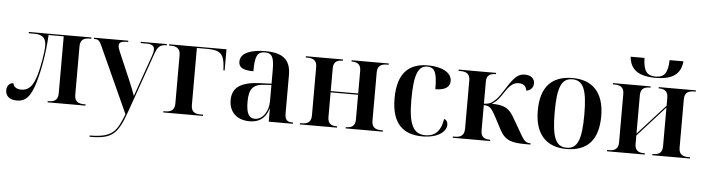

<svg xmlns="http://www.w3.org/2000/svg" viewBox="-55 -1009 5510 1504"><g transform="rotate(5 2700.5 -257.0)"><path d="M89 7C157 7 198 -32 234 -155C259 -244 285 -374 293 -526H412V-76C412 -18 373 -10 340 -10H331V0H629V-10H617C582 -10 542 -18 542 -76V-460C542 -518 582 -526 617 -526H629V-536H137V-526H180C224 -526 274 -517 274 -438C274 -388 253 -273 238 -218C209 -112 171 -81 116 -81C80 -81 57 -97 51 -126C23 -125 0 -102 0 -67C0 -21 33 7 89 7Z M682 230V240H687C864 240 904 196 971 4L1130 -448C1151 -509 1171 -526 1217 -526H1222V-536H1017V-526H1059C1105 -526 1125 -514 1125 -484C1125 -472 1122 -455 1115 -436L1034 -206C1026 -181 1013 -147 1000 -109C988 -141 975 -177 953 -228L859 -447C851 -466 847 -480 847 -492C847 -517 868 -526 906 -526H919V-536H650V-526H661C683 -526 696 -514 713 -475L947 40C894 173 866 230 682 230Z M1241 0H1553V-10H1531C1497 -10 1459 -18 1459 -76V-526H1543C1644 -526 1674 -496 1680 -394L1681 -370H1691V-536H1241V-526H1254C1288 -526 1329 -518 1329 -460V-76C1329 -18 1288 -10 1254 -10H1241Z M1920 10C1987 10 2044 -19 2068 -103H2070V0H2260V-10H2257C2212 -10 2196 -26 2196 -78V-377C2196 -502 2129 -548 1996 -548C1888 -548 1800 -520 1800 -448C1800 -400 1839 -383 1916 -383C1916 -497 1931 -538 1993 -538C2052 -538 2066 -502 2066 -405V-298L1983 -295C1832 -290 1758 -246 1758 -143C1758 -49 1819 10 1920 10ZM1959 -13C1913 -13 1891 -50 1891 -141C1891 -241 1921 -281 2014 -285L2066 -288V-160C2066 -84 2023 -13 1959 -13Z M2315 0H2607V-10H2605C2571 -10 2533 -18 2533 -76V-271H2749V-76C2749 -18 2710 -10 2677 -10H2675V0H2967V-10H2954C2920 -10 2879 -18 2879 -76V-460C2879 -518 2920 -526 2954 -526H2967V-536H2675V-526H2677C2710 -526 2749 -518 2749 -460V-281H2533V-460C2533 -518 2571 -526 2605 -526H2607V-536H2315V-526H2328C2362 -526 2403 -518 2403 -460V-76C2403 -18 2362 -10 2328 -10H2315Z M3278 10C3407 10 3466 -48 3466 -97C3466 -119 3455 -136 3437 -141C3420 -36 3369 -1 3302 -1C3206 -1 3168 -74 3168 -268C3168 -477 3202 -538 3271 -538C3331 -538 3348 -493 3348 -367C3434 -367 3462 -401 3462 -441C3462 -509 3382 -548 3275 -548C3137 -548 3036 -480 3036 -268C3036 -63 3134 10 3278 10Z M3517 0H3811V-10H3809C3775 -10 3737 -18 3737 -76V-276C3782 -275 3796 -263 3835 -190L3885 -95C3928 -14 3982 0 4089 0H4128V-10H4125C4080 -10 4070 -36 4021 -121L3972 -205C3935 -270 3892 -292 3798 -292C3838 -316 3858 -343 3891 -394C3929 -452 3958 -471 3995 -471C4037 -471 4054 -448 4059 -418C4088 -422 4114 -444 4114 -480C4114 -514 4090 -542 4037 -542C3986 -542 3956 -515 3901 -429C3870 -381 3850 -349 3831 -331C3798 -298 3777 -289 3737 -287V-462C3737 -518 3776 -526 3809 -526H3811V-536H3517V-526H3532C3566 -526 3607 -518 3607 -460V-78C3607 -18 3567 -10 3532 -10H3517Z M4410 10C4575 10 4661 -82 4661 -270C4661 -457 4567 -548 4413 -548C4248 -548 4162 -457 4162 -270C4162 -82 4256 10 4410 10ZM4412 0C4326 0 4295 -72 4295 -270C4295 -466 4326 -538 4411 -538C4497 -538 4528 -466 4528 -270C4528 -72 4497 0 4412 0Z M5058 -606C5191 -606 5256 -653 5265 -754H5156C5154 -654 5126 -616 5058 -616C4988 -616 4961 -654 4959 -754H4850C4859 -653 4924 -606 5058 -606ZM4730 0H5026V-10H5020C4986 -10 4948 -18 4948 -76V-143L5164 -382V-76C5164 -18 5125 -10 5092 -10H5086V0H5382V-10H5369C5335 -10 5294 -18 5294 -76V-460C5294 -518 5335 -526 5369 -526H5382V-536H5090V-526H5092C5125 -526 5164 -518 5164 -460V-396L4948 -158V-460C4948 -518 4986 -526 5020 -526H5026V-536H4730V-526H4743C4777 -526 4818 -518 4818 -460V-76C4818 -18 4777 -10 4743 -10H4730Z"/></g></svg>

Font: Noto Serif Display SemiBold
Style: Regular
Weight: 600
Designer: Monotype Design Team
Foundry: Monotype Imaging Inc.
Version: Version 2.009